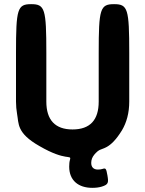

<svg xmlns="http://www.w3.org/2000/svg" viewBox="-20 -731 698 924"><path d="M329 -108C245 -108 203 -154 203 -242V-477C203 -689 196 -711 130 -711C64 -711 57 -689 57 -477V-242C57 -221 59 -202 62 -184C71 -136 59 -91 170 -28C299 47 324 11 317 37C314 47 313 58 313 71C313 138 358 173 424 173C442 173 457 171 470 167C502 157 503 148 497 113C491 79 489 77 473 82C467 84 460 85 451 85C430 85 419 73 419 53C419 38 424 25 434 13C438 8 444 2 451 -4C472 -21 508 -8 567 -104C589 -141 602 -187 602 -242V-477C602 -689 595 -711 529 -711C462 -711 455 -689 455 -477V-242C455 -154 414 -108 329 -108Z"/></svg>

Font: Asimov Print
Style: A
Weight: 500
Designer: Google
Version: Version 2.000980: 2014